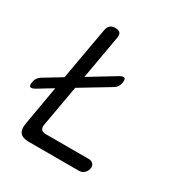

<svg xmlns="http://www.w3.org/2000/svg" viewBox="-183 -871 955 1001"><g transform="rotate(30 294.0 -370.0)"><path d="M130 0Q92 0 77 -18.5Q62 -37 69 -75L110 -311L26 -260Q3 -246 -6 -251.5Q-15 -257 -10 -281Q-8 -294 -1.5 -303Q5 -312 16 -320L123 -385L179 -700Q183 -721 194 -730.5Q205 -740 225 -740Q245 -740 253.5 -730.5Q262 -721 258 -700L212 -438L363 -530Q386 -544 395 -538.5Q404 -533 399 -509Q397 -496 391 -487Q385 -478 373 -470L199 -365L155 -117Q152 -98 160 -88.5Q168 -79 186 -79H446Q463 -79 472.5 -68Q482 -57 478.5 -39.5Q475 -22 462 -11Q449 0 432 0Z"/></g></svg>

Font: Maple Mono NL Light
Style: Italic
Weight: 300
Italic angle: -10°
Monospace: yes
Designer: subframe7536
Version: Version 7.000